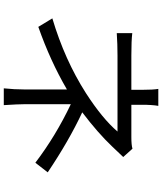

<svg xmlns="http://www.w3.org/2000/svg" viewBox="61 -900 877 1040"><g transform="rotate(90 500.0 -379.5)"><path d="M861 -132Q715 -243 544 -324V-71Q544 -39 549 39H458Q464 -19 464 -71V-303Q310 -213 125 -148L79 -224Q304 -291 484 -406Q622 -495 692 -577H281Q219 -577 159 -573V-657Q199 -652 280 -652H466V-709Q466 -771 461 -798H553Q547 -765 547 -709V-652H722Q765 -652 785 -658L830 -608L773 -548Q700 -471 588 -386Q742 -314 913 -199Z"/></g></svg>

Font: 思源黑体R
Style: Regular
Weight: 400
Designer: Ryoko NISHIZUKA  (kana & ideographs); Paul D. Hunt (Latin, Greek & Cyrillic); Wenlong ZHANG  (bopomofo); Sandoll Communi
Foundry: Adobe Systems Incorporated
Version: Version 1.00 June 24, 2014, initial release